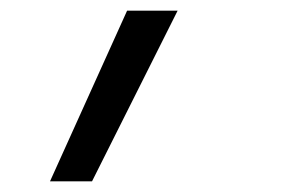

<svg xmlns="http://www.w3.org/2000/svg" viewBox="-20 -159 540 361"><path d="M74 182 219 -139H314L153 182Z"/></svg>

Font: Iosevka Curly Oblique
Style: Regular
Weight: 400
Italic angle: -9°
Monospace: yes
Designer: Belleve Invis
Foundry: Belleve Invis
Version: Version 11.1.0; ttfautohint (v1.8.3)